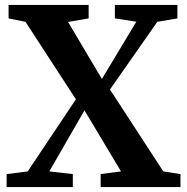

<svg xmlns="http://www.w3.org/2000/svg" viewBox="-20 -763 762 783"><path d="M7 -53 93 -64 289.5 -358 84 -674 15 -688V-743H341.5V-688L257.5 -673.5L395.5 -441L536 -674.5L448.5 -688V-743H703.5V-688L621.5 -674L428.5 -398L646 -64L716 -53V0H390.5V-53L473.5 -64L324.5 -313L181 -64L277 -53V0H7Z"/></svg>

Font: Merriweather Text
Style: Bold
Weight: 700
Designer: Eben Sorkin
Foundry: Eben Sorkin
Version: Version 2.100